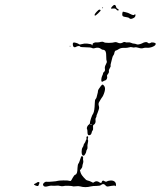

<svg xmlns="http://www.w3.org/2000/svg" viewBox="-20 -780 659 788"><path d="M129 -29Q136 -35 141 -32Q143 -30 141 -26.5Q139 -23 138 -19Q137 -14 125 -19Q116 -24 121 -25Q124 -26 129 -29ZM313 -137Q313 -139 317 -139Q319 -139 320.5 -136Q322 -133 321 -130Q320 -127 321.5 -121.5Q323 -116 320.5 -109Q318 -102 318 -97.5Q318 -93 313 -87L308 -81L311 -71Q314 -61 330 -45Q334 -40 340 -39Q346 -38 354 -34L362 -30L367 -33Q377 -40 389 -31Q394 -28 396 -30Q398 -32 398 -34Q398 -36 401 -38Q404 -40 408 -37Q415 -32 420 -36Q423 -38 432.5 -39Q442 -40 448.5 -36Q455 -32 456 -24Q456 -17 455 -16Q454 -15 452 -18Q450 -19 436 -17Q422 -14 419.5 -14.5Q417 -15 413 -19Q405 -29 395 -21Q391 -17 376.5 -17Q362 -17 353 -15Q330 -9 309 -15Q302 -17 291 -15.5Q280 -14 277 -16Q274 -17 259.5 -17.5Q245 -18 239 -16Q233 -15 226 -17Q219 -19 212 -18Q203 -17 190 -18Q185 -18 178 -16Q165 -12 160 -16Q152 -23 162 -31Q167 -35 172 -34Q178 -33 197 -35Q212 -36 215.5 -37.5Q219 -39 239 -39.5Q259 -40 264 -38Q269 -36 271 -38Q273 -40 278.5 -50.5Q284 -61 289 -63Q298 -65 298 -90Q299 -105 301.5 -108Q304 -111 306 -117Q312 -134 313 -137ZM323 -141Q315 -141 315 -157Q315 -169 319 -175Q323 -181 323 -184Q323 -187 327 -192.5Q331 -198 331 -200Q331 -202 333.5 -205.5Q336 -209 335 -213Q334 -217 336 -219.5Q338 -222 340.5 -220Q343 -218 341 -213Q339 -208 341 -205.5Q343 -203 340.5 -193Q338 -183 339 -177Q340 -171 337 -166.5Q334 -162 334 -158.5Q334 -155 330 -148Q326 -141 323 -141ZM394 -427Q399 -433 401 -433Q403 -433 407 -428Q414 -420 409 -403Q404 -386 397 -378Q392 -371 392 -370Q392 -369 388 -363Q382 -355 386 -344Q388 -337 385.5 -331Q383 -325 381.5 -319.5Q380 -314 378 -310.5Q376 -307 376 -303.5Q376 -300 373.5 -296.5Q371 -293 372 -287Q374 -274 365 -268Q361 -267 362 -257.5Q363 -248 360 -244.5Q357 -241 356 -235Q354 -225 345 -225Q339 -225 339 -238Q339 -245 338 -248Q336 -251 336.5 -255Q337 -259 339.5 -263Q342 -267 344 -268Q349 -271 349 -275Q349 -280 353.5 -294Q358 -308 363 -315Q368 -325 369 -356Q369 -370 372.5 -373.5Q376 -377 377 -383Q378 -389 380 -395Q382 -401 382 -406Q382 -412 394 -427ZM354.5 -267Q357 -267 356 -268.5Q355 -270 352.5 -270Q350 -270 351 -268.5Q352 -267 354.5 -267ZM267.5 -589Q266 -589 266 -590.5Q266 -592 267.5 -592Q269 -592 269 -590.5Q269 -589 267.5 -589ZM393 -608Q400 -610 406 -607Q410 -604 426 -604Q442 -604 452 -607Q456 -608 463 -605Q473 -600 483 -605Q489 -609 494 -607Q499 -605 505.5 -606Q512 -607 518.5 -604Q525 -601 529.5 -601Q534 -601 540 -598.5Q546 -596 555 -599Q564 -602 567 -604Q570 -606 576.5 -607Q583 -608 586 -605Q591 -600 598 -604Q602 -607 610 -605.5Q618 -604 619 -601Q620 -594 607.5 -588.5Q595 -583 582 -584Q575 -585 567.5 -582.5Q560 -580 549.5 -583.5Q539 -587 533.5 -585.5Q528 -584 522.5 -586Q517 -588 509.5 -585.5Q502 -583 489 -583.5Q476 -584 467.5 -578.5Q459 -573 457 -573Q451 -573 449 -561Q448 -556 445 -552.5Q442 -549 440 -539.5Q438 -530 435.5 -521.5Q433 -513 434 -510Q435 -507 430.5 -500Q426 -493 427 -487.5Q428 -482 423 -476.5Q418 -471 419.5 -466.5Q421 -462 418.5 -456.5Q416 -451 412 -450Q407 -449 403 -446Q399 -443 397 -445.5Q395 -448 396 -456Q397 -464 400 -470Q403 -476 403 -479Q403 -482 407.5 -485.5Q412 -489 410.5 -497.5Q409 -506 414.5 -515.5Q420 -525 418 -529Q416 -533 416 -547.5Q416 -562 414 -567Q411 -576 401 -576Q399 -576 395 -579Q385 -587 371 -583Q363 -580 357.5 -583Q352 -586 331 -586Q310 -586 308.5 -589Q307 -592 301 -591Q295 -590 291 -587Q281 -583 279 -595Q278 -602 280.5 -604.5Q283 -607 292.5 -604Q302 -601 304.5 -598.5Q307 -596 316 -599Q325 -602 338 -601Q357 -599 357 -596Q357 -593 358.5 -594Q360 -595 360 -598.5Q360 -602 366 -604.5Q372 -607 380 -606Q388 -606 393 -608ZM482 -725Q483 -730 483.5 -731Q484 -732 486 -732Q489 -731 497 -729.5Q505 -728 514 -723Q529 -715 532 -720Q533 -722 534.5 -721.5Q536 -721 536 -718Q536 -709 526 -705Q516 -700 511 -705Q509 -708 502 -709Q485 -711 483 -715Q481 -718 482 -725ZM377 -732Q385 -741 388.5 -740.5Q392 -740 393 -738Q394 -736 383 -725.5Q372 -715 370 -716Q364 -718 377 -732ZM401.5 -746Q400 -745 400 -747.5Q400 -750 401.5 -750Q403 -750 403 -748.5Q403 -747 401.5 -746ZM440 -753Q453 -768 457 -750Q458 -746 462.5 -744Q467 -742 467 -740Q467 -734 459 -739Q458 -740 457 -742Q453 -746 444 -745Q436 -744 435.5 -745.5Q435 -747 440 -753Z"/></svg>

Font: TT2020 Style D
Style: Italic
Weight: 400
Italic angle: -15°
Version: Version 0.2.000